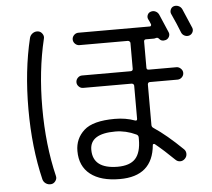

<svg xmlns="http://www.w3.org/2000/svg" viewBox="-58 -888 1116 1009"><g transform="rotate(-5 500.0 -383.0)"><path d="M531.2 -193.4Q397.5 -193.4 397.5 -108.4Q397.5 -8.8 527.3 -7.8Q592.8 -7.8 622.1 -40Q651.4 -72.3 651.4 -141.6V-151.4Q651.4 -163.1 640.6 -168Q586.9 -193.4 531.2 -193.4ZM534.2 57.6Q433.6 57.6 378.9 14.6Q324.2 -28.3 324.2 -108.4Q324.2 -173.8 371.6 -216.8Q418.9 -259.8 534.2 -259.8Q591.8 -259.8 639.6 -242.2Q650.4 -238.3 651.4 -249V-424.8Q651.4 -429.7 647.5 -433.1Q643.6 -436.5 638.7 -436.5H382.8Q370.1 -436.5 360.4 -446.3Q350.6 -456.1 350.6 -468.8Q350.6 -482.4 360.4 -492.2Q370.1 -502 382.8 -502H638.7Q650.4 -502 651.4 -512.7V-650.4Q651.4 -654.3 647.5 -658.2Q643.6 -662.1 638.7 -662.1H383.8Q370.1 -662.1 360.4 -671.9Q350.6 -681.6 350.6 -694.8Q350.6 -708 360.4 -717.8Q370.1 -727.5 383.8 -727.5H760.7Q764.6 -727.5 766.6 -731Q768.6 -734.4 767.6 -738.3Q765.6 -744.1 760.7 -754.9Q755.9 -765.6 754.9 -766.6Q750 -777.3 754.9 -789.1Q759.8 -800.8 772.5 -804.7Q785.2 -808.6 796.9 -803.2Q808.6 -797.9 814.5 -786.1Q848.6 -708 856.4 -688.5Q861.3 -676.8 855.5 -665Q849.6 -653.3 837.9 -649.4Q814.5 -642.6 801.8 -660.2Q795.9 -667 786.1 -664.1Q782.2 -662.1 774.4 -662.1H734.4Q724.6 -662.1 723.6 -652.3V-512.7Q723.6 -502 735.4 -502H880.9Q893.6 -502 903.8 -492.2Q914.1 -482.4 914.1 -469.2Q914.1 -456.1 904.3 -446.3Q894.5 -436.5 880.9 -436.5H735.4Q724.6 -436.5 723.6 -424.8V-210.9Q723.6 -200.2 733.4 -194.3Q799.8 -150.4 883.8 -68.4Q893.6 -58.6 893.6 -43.9Q893.6 -29.3 882.8 -18.6Q872.1 -7.8 857.9 -7.8Q843.8 -7.8 833 -18.6Q780.3 -70.3 732.4 -109.4Q729.5 -111.3 725.6 -110.4Q721.7 -109.4 721.7 -105.5Q707 57.6 534.2 57.6ZM894.5 -822.3Q907.2 -826.2 919.9 -820.8Q932.6 -815.4 938.5 -802.7Q955.1 -765.6 982.4 -700.2Q986.3 -688.5 980.5 -677.2Q974.6 -666 962.9 -662.1Q950.2 -658.2 938 -664.1Q925.8 -669.9 920.9 -682.6Q905.3 -723.6 877.9 -783.2Q873 -793.9 877.9 -806.2Q882.8 -818.4 894.5 -822.3ZM172.9 52.7Q157.2 54.7 144.5 46.4Q131.8 38.1 127.9 23.4Q86.9 -146.5 86.9 -349.6Q86.9 -552.7 127.9 -722.7Q131.8 -737.3 144.5 -746.1Q157.2 -754.9 172.9 -752.9Q186.5 -751 195.3 -738.3Q204.1 -725.6 200.2 -711.9Q160.2 -545.9 160.2 -350.1Q160.2 -154.3 200.2 11.7Q204.1 25.4 195.3 38.1Q186.5 50.8 172.9 52.7Z"/></g></svg>

Font: Rounded-X Mgen+ 1mn regular
Style: Regular
Weight: 400
Designer: [Source Han Sans]
Ryoko NISHIZUKA  (kana & ideographs); Paul D. Hunt (Latin, Greek & Cyrillic); Wenlong ZHANG  (bopomofo
Version: Version 1.059.20150602